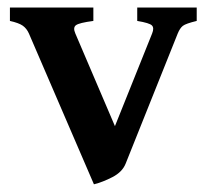

<svg xmlns="http://www.w3.org/2000/svg" viewBox="-20 -474 548 509"><path d="M501.5 -418.5Q472.7 -411.6 464.8 -405.5Q457 -399.4 451.2 -385.3L313 -40Q304.2 -18.1 278.3 -4.6Q252.4 8.8 229 14.6L56.6 -385.3Q50.8 -398.4 40.5 -405.8Q30.3 -413.1 6.3 -418.5V-454.1H227.5V-418.5Q189.9 -413.6 181.4 -407.2Q172.9 -400.9 179.7 -385.3L284.7 -139.6L383.3 -385.3Q389.2 -399.9 382.8 -406.5Q376.5 -413.1 343.8 -418.5V-454.1H501.5Z"/></svg>

Font: Gentium Plus
Style: Bold
Weight: 700
Designer: Victor Gaultney, Annie Olsen, Iska Routamaa, Becca Hirsbrunner
Foundry: SIL International
Version: Version 6.101